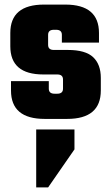

<svg xmlns="http://www.w3.org/2000/svg" viewBox="-20 -519 485 838"><path d="M138 46H305V133L190 299H138ZM255 -132V-172Q255 -194 230 -194H169Q25 -194 25 -317V-375Q25 -499 172 -499H265Q412 -499 412 -375V-333H250V-367Q250 -389 225 -389H215Q190 -389 190 -367V-323Q190 -301 215 -301H276Q353 -301 386.5 -269.5Q420 -238 420 -179V-124Q420 0 273 0H175Q28 0 28 -124V-165H193V-132Q193 -110 218 -110H230Q255 -110 255 -132Z"/></svg>

Font: Teko
Style: Bold
Weight: 700
Designer: Manushi Parikh, Jonny Pinhorn
Foundry: Indian Type Foundry
Version: Version 1.106;PS 1.0;hotconv 1.0.78;makeotf.lib2.5.61930; tt